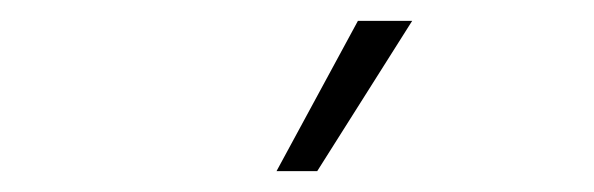

<svg xmlns="http://www.w3.org/2000/svg" viewBox="-20 -804 569 184"><path d="M323 -784H375L284 -640H245Z"/></svg>

Font: Eudoxus Sans ExtraLight
Style: Regular
Weight: 200
Designer: Stijn de Vries
Foundry: tokotype
Version: Version 2.005